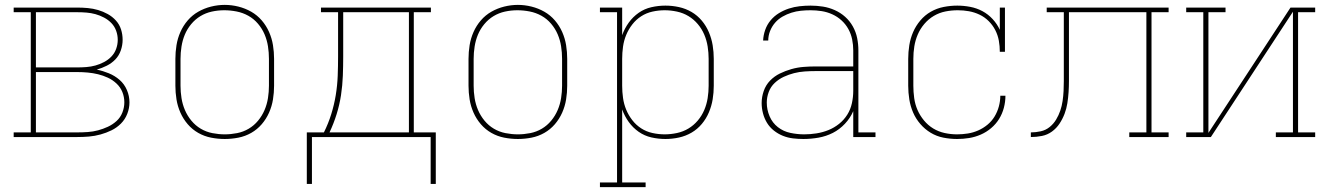

<svg xmlns="http://www.w3.org/2000/svg" viewBox="-20 -561 5440 786"><path d="M36 0V-19H106V-511H36V-530H296Q318 -530 339.5 -528Q361 -526 381.5 -520Q402 -514 421 -503.5Q440 -493 454.5 -477Q469 -461 475.5 -440.5Q482 -420 482 -398Q482 -398 482 -398Q482 -398 482 -398Q482 -376 474.5 -354.5Q467 -333 452 -317.5Q437 -302 417 -292Q397 -282 376 -276Q401 -271 425.5 -261Q450 -251 469.5 -234Q489 -217 499.5 -192.5Q510 -168 510 -142Q510 -118 501 -95Q492 -72 475 -55Q458 -38 436.5 -27.5Q415 -17 391.5 -10.5Q368 -4 344 -2Q320 0 296 0ZM127 -285H296Q315 -285 334 -286.5Q353 -288 371 -293Q389 -298 406 -307Q423 -316 436 -329.5Q449 -343 455.5 -361Q462 -379 462 -398Q462 -417 455.5 -435Q449 -453 436 -466.5Q423 -480 406 -489Q389 -498 371 -503Q353 -508 334 -509.5Q315 -511 296 -511H127ZM127 -19H296Q318 -19 339.5 -20.5Q361 -22 381.5 -27.5Q402 -33 421.5 -42Q441 -51 457 -65.5Q473 -80 481 -100.5Q489 -121 489 -142Q489 -164 481 -184Q473 -204 457 -219Q441 -234 421.5 -243Q402 -252 381.5 -257Q361 -262 339.5 -264Q318 -266 296 -266H127Z M900 8Q872 8 844 2.5Q816 -3 791.5 -17Q767 -31 748.5 -52.5Q730 -74 718.5 -100Q707 -126 702.5 -154Q698 -182 698 -210V-320Q698 -348 702.5 -376Q707 -404 718.5 -430Q730 -456 748.5 -477.5Q767 -499 791.5 -513Q816 -527 844 -534Q872 -541 900 -541Q928 -541 956 -534Q984 -527 1008.5 -513Q1033 -499 1051.5 -477.5Q1070 -456 1081.5 -430Q1093 -404 1097.5 -376Q1102 -348 1102 -320V-210Q1102 -182 1097.5 -154Q1093 -126 1081.5 -100Q1070 -74 1051.5 -52.5Q1033 -31 1008.5 -17Q984 -3 956 2.5Q928 8 900 8ZM900 -11Q925 -11 950.5 -16Q976 -21 998 -34Q1020 -47 1036.5 -67Q1053 -87 1063 -110.5Q1073 -134 1077 -159.5Q1081 -185 1081 -210V-320Q1081 -346 1077 -371.5Q1073 -397 1063 -420.5Q1053 -444 1036 -464Q1019 -484 996.5 -496.5Q974 -509 948.5 -514Q923 -519 898 -519Q872 -519 847 -513.5Q822 -508 800.5 -495Q779 -482 762.5 -462Q746 -442 736.5 -419Q727 -396 723 -370.5Q719 -345 719 -320V-210Q719 -185 723 -159.5Q727 -134 737 -110.5Q747 -87 763.5 -67Q780 -47 802 -34Q824 -21 849.5 -16Q875 -11 900 -11Z M1743 192V0H1257V192H1236V-19H1306Q1324 -55 1336 -93.5Q1348 -132 1354.5 -171.5Q1361 -211 1362.5 -251Q1364 -291 1364 -331V-511H1294V-530H1744V-511H1674V-19H1764V192ZM1329 -19H1654V-511H1385V-331Q1385 -291 1383.5 -251Q1382 -211 1376 -171.5Q1370 -132 1358 -93.5Q1346 -55 1329 -19Z M2100 8Q2072 8 2044 2.5Q2016 -3 1991.5 -17Q1967 -31 1948.5 -52.5Q1930 -74 1918.5 -100Q1907 -126 1902.5 -154Q1898 -182 1898 -210V-320Q1898 -348 1902.5 -376Q1907 -404 1918.5 -430Q1930 -456 1948.5 -477.5Q1967 -499 1991.5 -513Q2016 -527 2044 -534Q2072 -541 2100 -541Q2128 -541 2156 -534Q2184 -527 2208.5 -513Q2233 -499 2251.5 -477.5Q2270 -456 2281.5 -430Q2293 -404 2297.5 -376Q2302 -348 2302 -320V-210Q2302 -182 2297.5 -154Q2293 -126 2281.5 -100Q2270 -74 2251.5 -52.5Q2233 -31 2208.5 -17Q2184 -3 2156 2.5Q2128 8 2100 8ZM2100 -11Q2125 -11 2150.5 -16Q2176 -21 2198 -34Q2220 -47 2236.5 -67Q2253 -87 2263 -110.5Q2273 -134 2277 -159.5Q2281 -185 2281 -210V-320Q2281 -346 2277 -371.5Q2273 -397 2263 -420.5Q2253 -444 2236 -464Q2219 -484 2196.5 -496.5Q2174 -509 2148.5 -514Q2123 -519 2098 -519Q2072 -519 2047 -513.5Q2022 -508 2000.5 -495Q1979 -482 1962.5 -462Q1946 -442 1936.5 -419Q1927 -396 1923 -370.5Q1919 -345 1919 -320V-210Q1919 -185 1923 -159.5Q1927 -134 1937 -110.5Q1947 -87 1963.5 -67Q1980 -47 2002 -34Q2024 -21 2049.5 -16Q2075 -11 2100 -11Z M2436 205V186H2506V-511H2436V-530H2527V-417Q2537 -445 2554 -468.5Q2571 -492 2594.5 -508.5Q2618 -525 2646.5 -531.5Q2675 -538 2704 -538Q2732 -538 2759.5 -532Q2787 -526 2811 -512Q2835 -498 2853 -476.5Q2871 -455 2882 -429Q2893 -403 2897.5 -375.5Q2902 -348 2902 -320V-210Q2902 -182 2897.5 -154.5Q2893 -127 2882 -101Q2871 -75 2853 -53.5Q2835 -32 2811 -18Q2787 -4 2759.5 2Q2732 8 2704 8Q2675 8 2646.5 1.5Q2618 -5 2594.5 -21.5Q2571 -38 2554 -61.5Q2537 -85 2527 -113V186H2623V205ZM2701 -11Q2726 -11 2751.5 -16.5Q2777 -22 2798.5 -35Q2820 -48 2836.5 -67.5Q2853 -87 2863 -110.5Q2873 -134 2877 -159.5Q2881 -185 2881 -210V-320Q2881 -345 2877 -370.5Q2873 -396 2863 -419.5Q2853 -443 2836.5 -462.5Q2820 -482 2798.5 -495Q2777 -508 2751.5 -513.5Q2726 -519 2701 -519Q2676 -519 2651 -513.5Q2626 -508 2605 -494.5Q2584 -481 2568.5 -461Q2553 -441 2543.5 -418Q2534 -395 2530.5 -370Q2527 -345 2527 -320V-210Q2527 -185 2530.5 -160Q2534 -135 2543.5 -112Q2553 -89 2568.5 -69Q2584 -49 2605 -35.5Q2626 -22 2651 -16.5Q2676 -11 2701 -11Z M3269 8Q3248 8 3226.5 5.5Q3205 3 3185 -5Q3165 -13 3148 -26.5Q3131 -40 3120 -58Q3109 -76 3103.5 -97Q3098 -118 3098 -139Q3098 -164 3106.5 -188.5Q3115 -213 3132.5 -231Q3150 -249 3172.5 -260Q3195 -271 3219.5 -278Q3244 -285 3269 -287Q3294 -289 3319 -289H3473V-355Q3473 -377 3468.5 -399.5Q3464 -422 3453 -442Q3442 -462 3425 -477.5Q3408 -493 3387 -502.5Q3366 -512 3343.5 -515.5Q3321 -519 3298 -519Q3278 -519 3258.5 -517Q3239 -515 3220 -509Q3201 -503 3183.5 -493Q3166 -483 3153 -468Q3140 -453 3132.5 -434Q3125 -415 3125 -395H3104Q3105 -417 3112.5 -438.5Q3120 -460 3134.5 -477.5Q3149 -495 3168.5 -507Q3188 -519 3209.5 -526Q3231 -533 3253.5 -535.5Q3276 -538 3298 -538Q3324 -538 3349 -534Q3374 -530 3397.5 -519.5Q3421 -509 3440 -492Q3459 -475 3471.5 -452.5Q3484 -430 3489 -405Q3494 -380 3494 -355V-19H3564V0H3473V-106Q3461 -78 3439 -54.5Q3417 -31 3389.5 -17Q3362 -3 3331 2.5Q3300 8 3269 8ZM3272 -11Q3297 -11 3322.5 -15Q3348 -19 3371.5 -28.5Q3395 -38 3415 -54Q3435 -70 3448.5 -91.5Q3462 -113 3467.5 -138.5Q3473 -164 3473 -189V-270H3319Q3297 -270 3274.5 -268.5Q3252 -267 3230.5 -261.5Q3209 -256 3188.5 -246.5Q3168 -237 3151.5 -221.5Q3135 -206 3127 -184.5Q3119 -163 3119 -141Q3119 -112 3130.5 -85Q3142 -58 3164.5 -40.5Q3187 -23 3215.5 -17Q3244 -11 3272 -11Z M3898 8Q3870 8 3842 2.5Q3814 -3 3790 -17.5Q3766 -32 3747.5 -53.5Q3729 -75 3718 -100.5Q3707 -126 3702.5 -154Q3698 -182 3698 -210V-320Q3698 -348 3702.5 -376Q3707 -404 3718 -429.5Q3729 -455 3747.5 -477Q3766 -499 3790.5 -513Q3815 -527 3843 -532.5Q3871 -538 3899 -538Q3925 -538 3951.5 -533Q3978 -528 4001.5 -515.5Q4025 -503 4043.5 -483Q4062 -463 4073 -439V-530H4094V-349H4073Q4073 -372 4069 -394.5Q4065 -417 4054.5 -437.5Q4044 -458 4027.5 -474.5Q4011 -491 3990 -501Q3969 -511 3946.5 -515Q3924 -519 3901 -519Q3875 -519 3850 -514Q3825 -509 3803 -496Q3781 -483 3764 -463Q3747 -443 3737 -419.5Q3727 -396 3723 -371Q3719 -346 3719 -320V-210Q3719 -185 3722.5 -159.5Q3726 -134 3736 -111Q3746 -88 3762.5 -68Q3779 -48 3800.5 -35Q3822 -22 3847 -16.5Q3872 -11 3898 -11Q3920 -11 3942 -14.5Q3964 -18 3984.5 -27Q4005 -36 4022.5 -50.5Q4040 -65 4051.5 -84Q4063 -103 4069 -125Q4075 -147 4075 -169H4096Q4096 -144 4089.5 -119.5Q4083 -95 4070 -74Q4057 -53 4037.5 -36.5Q4018 -20 3995 -10Q3972 0 3947.5 4Q3923 8 3898 8Z M4200 0V-19Q4220 -19 4240.5 -23.5Q4261 -28 4277 -41Q4293 -54 4303.5 -71.5Q4314 -89 4320.5 -108Q4327 -127 4330 -147.5Q4333 -168 4334 -188.5Q4335 -209 4335 -229Q4335 -249 4335 -270Q4335 -273 4335 -276.5Q4335 -280 4335 -283V-511H4265V-530H4764V-511H4694V-19H4764V0H4603V-19H4673V-511H4356V-282Q4356 -280 4356 -278.5Q4356 -277 4356 -275Q4356 -252 4356 -229.5Q4356 -207 4354.5 -184Q4353 -161 4349.5 -138.5Q4346 -116 4338 -95Q4330 -74 4317.5 -55Q4305 -36 4286.5 -22.5Q4268 -9 4245.5 -4.5Q4223 0 4200 0Z M4836 0V-19H4906V-511H4836V-530H4997V-511H4927V-17L5263 -530H5364V-511H5294V-19H5364V0H5203V-19H5273V-513L4937 0Z"/></svg>

Font: Iosevka Slab Thin Extended
Style: Regular
Weight: 100
Width: 7
Monospace: yes
Designer: Belleve Invis
Foundry: Belleve Invis
Version: Version 11.1.1; ttfautohint (v1.8.3)